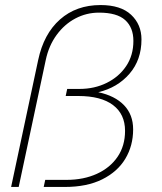

<svg xmlns="http://www.w3.org/2000/svg" viewBox="-20 -740 640 760"><path d="M24 0 131 -502Q153 -606 217.5 -663Q282 -720 378 -720Q458 -720 499 -681.5Q540 -643 540 -584Q540 -503 492.5 -448Q445 -393 369 -375Q435 -361 471 -323.5Q507 -286 507 -228Q507 -163 476 -111.5Q445 -60 384.5 -30Q324 0 237 0H153L159 -28H243Q311 -28 363.5 -52Q416 -76 445.5 -119.5Q475 -163 475 -222Q475 -288 427.5 -324Q380 -360 290 -360H240L246 -388H295Q354 -388 402.5 -412Q451 -436 479.5 -478.5Q508 -521 508 -578Q508 -631 475.5 -660.5Q443 -690 372 -690Q322 -690 278.5 -667Q235 -644 204 -601.5Q173 -559 161 -502L54 0Z"/></svg>

Font: Geist Mono Thin
Style: Italic
Weight: 100
Italic angle: -12°
Monospace: yes
Designer: Basement.studio, Andrés Briganti, Mateo Zaragoza
Foundry: Basement.studio, Vercel, Andrés Briganti, Guido Ferreyra, Mateo Zaragoza
Version: Version 1.500; ttfautohint (v1.8.4.7-5d5b)